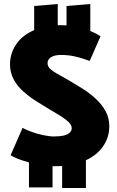

<svg xmlns="http://www.w3.org/2000/svg" viewBox="-20 -819 587 961"><path d="M125 119V-6Q107 -11 90.5 -16.5Q74 -22 59.5 -28.5Q45 -35 33 -42L93 -179Q111 -169 138.5 -159Q166 -149 196.5 -142.5Q227 -136 251 -136Q281 -136 300.5 -141Q320 -146 329.5 -155.5Q339 -165 339 -177Q339 -193 323.5 -208Q308 -223 284 -238Q260 -253 234 -268Q201 -288 165.5 -310Q130 -332 99 -359Q68 -386 49 -420.5Q30 -455 30 -498Q31 -555 62.5 -599.5Q94 -644 151 -668V-789L269 -799V-693Q273 -693 276 -693Q279 -693 283 -693Q291 -693 298 -692.5Q305 -692 313 -692V-789L432 -799V-664Q446 -658 459 -651.5Q472 -645 483 -637L429 -514Q393 -527 369.5 -533Q346 -539 327 -541.5Q308 -544 285 -544Q254 -544 236 -533Q218 -522 218 -503Q218 -486 232.5 -473Q247 -460 270.5 -447.5Q294 -435 321 -419Q357 -398 393.5 -375Q430 -352 460 -324Q490 -296 508.5 -262.5Q527 -229 527 -187Q527 -132 496.5 -87.5Q466 -43 410 -17V122H291V12Q283 12 274 12.5Q265 13 256 13H243V119Z"/></svg>

Font: Catamaran Thin Black
Style: Regular
Weight: 900
Version: Version 2.000